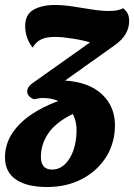

<svg xmlns="http://www.w3.org/2000/svg" viewBox="-58 -550 538 770"><path d="M78 -152Q51 -163 51 -184Q51 -202 76 -219L303 -380Q274 -389 232 -395.5Q190 -402 162 -402Q128 -402 107 -392Q86 -382 73 -359Q43 -397 43 -446Q43 -492 76.5 -511Q110 -530 162 -530Q195 -530 234 -524Q273 -518 311 -512Q349 -506 380 -506Q416 -506 436 -517Q450 -505 455 -493.5Q460 -482 460 -466Q460 -410 404 -370L203 -227Q301 -220 352 -171Q403 -122 403 -48Q403 23 368 79Q333 135 271.5 167.5Q210 200 131 200Q50 200 6 170Q-38 140 -38 81Q-38 30 -10.5 -13Q17 -56 65 -89Q113 -122 176 -145Q148 -157 114 -157Q106 -157 97.5 -155.5Q89 -154 78 -152ZM106 79Q106 130 151 130Q180 130 202.5 108.5Q225 87 237 51Q249 15 249 -28Q249 -65 234 -93Q165 -59 135.5 -15Q106 29 106 79Z"/></svg>

Font: Sansita Swashed
Style: Bold
Weight: 700
Designer: Pablo Cosgaya
Foundry: Omnibus-Type
Version: Version 1.003; ttfautohint (v1.8.3)